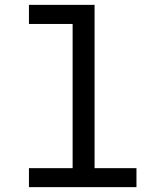

<svg xmlns="http://www.w3.org/2000/svg" viewBox="-20 -770 640 790"><path d="M99.1 -750H369.1V-78.1H541.5V0H99.1V-78.1H278.8V-671.4H99.1Z"/></svg>

Font: TypoPRO Roboto Mono
Style: Regular
Weight: 400
Designer: Google
Version: Version 2.000986; 2015; ttfautohint (v1.3)